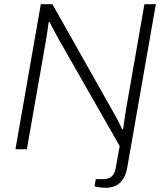

<svg xmlns="http://www.w3.org/2000/svg" viewBox="-20 -706 780 908"><path d="M478 182Q469 182 459.5 181Q450 180 441.5 178.5Q433 177 427 175L433 141H469Q494 141 508.5 128Q523 115 527 90L546 -15L259 -518Q252 -531 237.5 -557.5Q223 -584 215 -602L210 -601Q208 -582 204.5 -559.5Q201 -537 198 -519L107 0H53L173 -686H228L515 -177Q521 -167 529 -152Q537 -137 545 -121.5Q553 -106 558 -94L562 -95Q565 -113 567.5 -132.5Q570 -152 574 -177L663 -686H717L582 85Q579 105 571.5 122.5Q564 140 552 153.5Q540 167 522 174.5Q504 182 478 182Z"/></svg>

Font: Archivo SemiBold Thin
Style: Italic
Weight: 250
Italic angle: -10°
Version: Version 2.001